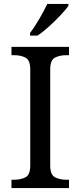

<svg xmlns="http://www.w3.org/2000/svg" viewBox="-20 -951 407 971"><path d="M38 0V-42H51Q85 -42 109 -54.5Q133 -67 133 -114V-600Q133 -647 109 -659.5Q85 -672 51 -672H38V-714H329V-672H316Q282 -672 258 -659.5Q234 -647 234 -600V-114Q234 -67 258 -54.5Q282 -42 316 -42H329V0ZM132 -784Q154 -813 178.5 -855Q203 -897 219 -931H326V-921Q314 -904 287 -875Q260 -846 228.5 -817.5Q197 -789 170 -771H132Z"/></svg>

Font: Noto Serif Ahom
Style: Regular
Weight: 400
Designer: Monotype Design Team
Foundry: Monotype Imaging Inc.
Version: Version 2.007; ttfautohint (v1.8.4.7-5d5b)